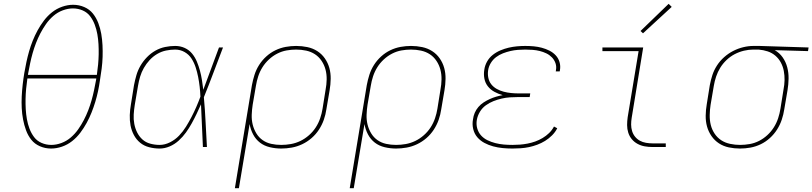

<svg xmlns="http://www.w3.org/2000/svg" viewBox="-20 -768 4244 1003"><path d="M247 8Q216 8 188.5 -4Q161 -16 143.5 -38Q126 -60 116 -87.5Q106 -115 100.5 -144Q95 -173 93.5 -203.5Q92 -234 93.5 -264.5Q95 -295 98.5 -326Q102 -357 107 -387Q112 -416 118 -444Q124 -472 132 -500Q140 -528 151 -555.5Q162 -583 176.5 -609.5Q191 -636 209.5 -660.5Q228 -685 252 -704Q276 -723 305 -733Q334 -743 362 -743Q393 -743 420.5 -731Q448 -719 465.5 -697Q483 -675 493.5 -647.5Q504 -620 509 -591Q514 -562 515.5 -531.5Q517 -501 516 -470.5Q515 -440 511 -409Q507 -378 502 -348Q498 -319 492 -291Q486 -263 477.5 -235Q469 -207 458 -179.5Q447 -152 432.5 -125.5Q418 -99 399.5 -74.5Q381 -50 357 -31Q333 -12 304 -2Q275 8 247 8ZM486 -377Q490 -404 492.5 -431Q495 -458 495.5 -484.5Q496 -511 494.5 -537.5Q493 -564 488.5 -589.5Q484 -615 475 -639Q466 -663 451 -683Q436 -703 412 -713.5Q388 -724 361 -724Q335 -724 308 -714Q281 -704 259 -685Q237 -666 220.5 -642.5Q204 -619 191 -594Q178 -569 168 -543Q158 -517 150.5 -490.5Q143 -464 137.5 -437.5Q132 -411 127 -384Q127 -382 126.5 -380.5Q126 -379 126 -377ZM248 -11Q274 -11 301 -21Q328 -31 350 -50Q372 -69 388.5 -92.5Q405 -116 418 -141Q431 -166 441 -192Q451 -218 458.5 -244.5Q466 -271 471.5 -297.5Q477 -324 482 -351Q482 -353 482.5 -354.5Q483 -356 483 -358H123Q119 -331 116.5 -304Q114 -277 113.5 -250.5Q113 -224 114.5 -197.5Q116 -171 120.5 -145.5Q125 -120 134 -96Q143 -72 158 -52Q173 -32 197 -21.5Q221 -11 248 -11Z M814 8Q786 8 759 1Q732 -6 712 -22.5Q692 -39 679.5 -62.5Q667 -86 662 -112.5Q657 -139 658 -167Q659 -195 664 -223L680 -323Q685 -349 692.5 -375Q700 -401 714 -425Q728 -449 748 -469.5Q768 -490 792 -503.5Q816 -517 842.5 -522.5Q869 -528 895 -528Q922 -528 945 -517.5Q968 -507 983.5 -488Q999 -469 1008.5 -446Q1018 -423 1024.5 -399Q1031 -375 1035 -349.5Q1039 -324 1042 -299Q1063 -354 1083 -409.5Q1103 -465 1124 -520H1145Q1120 -455 1095.5 -389.5Q1071 -324 1045 -260Q1051 -195 1054 -130Q1057 -65 1061 0H1040Q1037 -56 1035 -111.5Q1033 -167 1030 -223Q1019 -198 1007 -173Q995 -148 981.5 -123.5Q968 -99 951.5 -76Q935 -53 913.5 -33.5Q892 -14 866 -3Q840 8 814 8ZM814 -11Q841 -11 868 -24.5Q895 -38 915.5 -59.5Q936 -81 951.5 -106Q967 -131 980.5 -157Q994 -183 1005.5 -209.5Q1017 -236 1027 -263Q1026 -289 1023 -315Q1020 -341 1015 -366.5Q1010 -392 1002 -416.5Q994 -441 980.5 -462Q967 -483 944.5 -496Q922 -509 895 -509Q872 -509 847.5 -504Q823 -499 801 -486Q779 -473 761.5 -454Q744 -435 731.5 -413Q719 -391 712 -367.5Q705 -344 701 -320L684 -220Q680 -195 678.5 -170Q677 -145 681.5 -121Q686 -97 696.5 -76Q707 -55 724 -39.5Q741 -24 765 -17.5Q789 -11 814 -11Z M1207 215 1296 -323Q1301 -350 1309.5 -377Q1318 -404 1333.5 -428.5Q1349 -453 1371 -473Q1393 -493 1419 -505.5Q1445 -518 1472.5 -523Q1500 -528 1527 -528Q1557 -528 1585.5 -522Q1614 -516 1637.5 -501Q1661 -486 1677 -463Q1693 -440 1700.5 -413Q1708 -386 1707.5 -356Q1707 -326 1702 -297L1685 -197Q1681 -169 1671.5 -142Q1662 -115 1646 -90.5Q1630 -66 1607.5 -46.5Q1585 -27 1558.5 -14.5Q1532 -2 1504 3Q1476 8 1449 8Q1419 8 1389.5 1Q1360 -6 1338 -23Q1316 -40 1302.5 -65.5Q1289 -91 1284 -120L1228 215ZM1449 -11Q1474 -11 1499.5 -15.5Q1525 -20 1549 -31.5Q1573 -43 1594 -61.5Q1615 -80 1629.5 -102.5Q1644 -125 1652.5 -150Q1661 -175 1665 -200L1681 -300Q1686 -326 1686.5 -353Q1687 -380 1680.5 -404.5Q1674 -429 1660 -450Q1646 -471 1625.5 -484.5Q1605 -498 1579.5 -503.5Q1554 -509 1527 -509Q1502 -509 1477 -504.5Q1452 -500 1428.5 -488Q1405 -476 1385 -457.5Q1365 -439 1351 -416.5Q1337 -394 1329 -369.5Q1321 -345 1317 -320L1300 -221Q1296 -195 1295 -168.5Q1294 -142 1300 -117.5Q1306 -93 1319 -71.5Q1332 -50 1352 -36Q1372 -22 1397 -16.5Q1422 -11 1449 -11Z M1807 215 1896 -323Q1901 -350 1909.5 -377Q1918 -404 1933.5 -428.5Q1949 -453 1971 -473Q1993 -493 2019 -505.5Q2045 -518 2072.5 -523Q2100 -528 2127 -528Q2157 -528 2185.5 -522Q2214 -516 2237.5 -501Q2261 -486 2277 -463Q2293 -440 2300.5 -413Q2308 -386 2307.5 -356Q2307 -326 2302 -297L2285 -197Q2281 -169 2271.5 -142Q2262 -115 2246 -90.5Q2230 -66 2207.5 -46.5Q2185 -27 2158.5 -14.5Q2132 -2 2104 3Q2076 8 2049 8Q2019 8 1989.5 1Q1960 -6 1938 -23Q1916 -40 1902.5 -65.5Q1889 -91 1884 -120L1828 215ZM2049 -11Q2074 -11 2099.5 -15.5Q2125 -20 2149 -31.5Q2173 -43 2194 -61.5Q2215 -80 2229.5 -102.5Q2244 -125 2252.5 -150Q2261 -175 2265 -200L2281 -300Q2286 -326 2286.5 -353Q2287 -380 2280.5 -404.5Q2274 -429 2260 -450Q2246 -471 2225.5 -484.5Q2205 -498 2179.5 -503.5Q2154 -509 2127 -509Q2102 -509 2077 -504.5Q2052 -500 2028.5 -488Q2005 -476 1985 -457.5Q1965 -439 1951 -416.5Q1937 -394 1929 -369.5Q1921 -345 1917 -320L1900 -221Q1896 -195 1895 -168.5Q1894 -142 1900 -117.5Q1906 -93 1919 -71.5Q1932 -50 1952 -36Q1972 -22 1997 -16.5Q2022 -11 2049 -11Z M2657 8Q2631 8 2605.5 5.5Q2580 3 2556 -3.5Q2532 -10 2510.5 -21.5Q2489 -33 2473.5 -51Q2458 -69 2452 -94Q2446 -119 2451 -145Q2453 -162 2460 -178.5Q2467 -195 2479 -209Q2491 -223 2506.5 -233Q2522 -243 2538.5 -250.5Q2555 -258 2572 -263Q2589 -268 2606 -271Q2584 -277 2563.5 -288Q2543 -299 2529 -316.5Q2515 -334 2510.5 -357Q2506 -380 2510 -404Q2513 -426 2524.5 -446.5Q2536 -467 2554.5 -481.5Q2573 -496 2594.5 -505Q2616 -514 2637.5 -519Q2659 -524 2681 -526Q2703 -528 2724 -528Q2747 -528 2768.5 -526Q2790 -524 2810.5 -518.5Q2831 -513 2850 -503.5Q2869 -494 2883 -479Q2897 -464 2903 -443.5Q2909 -423 2905 -401Q2905 -400 2904.5 -398.5Q2904 -397 2904 -395H2883Q2884 -396 2884 -397.5Q2884 -399 2884 -400Q2888 -420 2882 -437.5Q2876 -455 2863.5 -468Q2851 -481 2834.5 -489Q2818 -497 2800 -501.5Q2782 -506 2763 -507.5Q2744 -509 2724 -509Q2705 -509 2685.5 -507.5Q2666 -506 2646.5 -501.5Q2627 -497 2607.5 -489.5Q2588 -482 2571.5 -469.5Q2555 -457 2544 -439Q2533 -421 2530 -401Q2527 -381 2531 -361.5Q2535 -342 2546.5 -327.5Q2558 -313 2575 -303.5Q2592 -294 2611 -289Q2630 -284 2650 -282Q2670 -280 2690 -280H2750L2747 -261H2687Q2665 -261 2643.5 -259.5Q2622 -258 2600.5 -253Q2579 -248 2557.5 -239.5Q2536 -231 2517.5 -217.5Q2499 -204 2487 -184Q2475 -164 2471 -142Q2467 -119 2473 -97.5Q2479 -76 2493 -60.5Q2507 -45 2526.5 -35.5Q2546 -26 2567.5 -20.5Q2589 -15 2611.5 -13Q2634 -11 2657 -11Q2676 -11 2696 -12.5Q2716 -14 2736.5 -18Q2757 -22 2776.5 -29Q2796 -36 2814.5 -47Q2833 -58 2848.5 -73Q2864 -88 2874 -107L2891 -98Q2881 -78 2864 -61Q2847 -44 2827.5 -32Q2808 -20 2786.5 -12Q2765 -4 2743.5 0.5Q2722 5 2700 6.5Q2678 8 2657 8Z M3389 0Q3368 0 3348 -3.5Q3328 -7 3310.5 -16.5Q3293 -26 3280.5 -41Q3268 -56 3262 -75Q3256 -94 3256 -114.5Q3256 -135 3259 -156L3316 -501H3127V-520H3340L3280 -153Q3277 -135 3277 -117.5Q3277 -100 3282 -83.5Q3287 -67 3297.5 -54Q3308 -41 3322.5 -33Q3337 -25 3354.5 -22Q3372 -19 3389 -19H3458V0ZM3339 -594 3326 -606 3473 -748 3489 -732Z M3846 8Q3816 8 3787.5 2Q3759 -4 3736 -19Q3713 -34 3697 -57Q3681 -80 3673.5 -107Q3666 -134 3666.5 -164Q3667 -194 3672 -223L3688 -323Q3693 -350 3701.5 -376Q3710 -402 3725.5 -426Q3741 -450 3763 -469.5Q3785 -489 3810.5 -502Q3836 -515 3863 -521.5Q3890 -528 3916 -528Q3920 -528 3923.5 -528Q3927 -528 3931 -528Q3935 -528 3939.5 -528Q3944 -528 3948 -528L4204 -520L4201 -501L4027 -506Q4052 -492 4068.5 -468.5Q4085 -445 4092.5 -416.5Q4100 -388 4099.5 -357.5Q4099 -327 4094 -297L4077 -197Q4073 -170 4064 -143Q4055 -116 4039.5 -91.5Q4024 -67 4002 -47Q3980 -27 3954 -14.5Q3928 -2 3900.5 3Q3873 8 3846 8ZM3846 -11Q3871 -11 3896.5 -15.5Q3922 -20 3945.5 -32Q3969 -44 3989 -62.5Q4009 -81 4023 -103.5Q4037 -126 4045 -150.5Q4053 -175 4057 -200L4073 -300Q4078 -325 4078.5 -349.5Q4079 -374 4074.5 -397.5Q4070 -421 4059 -441.5Q4048 -462 4030.5 -477Q4013 -492 3990.5 -499.5Q3968 -507 3943 -509H3928Q3925 -509 3921.5 -509Q3918 -509 3915 -509Q3891 -509 3866 -503Q3841 -497 3818 -485Q3795 -473 3775.5 -454.5Q3756 -436 3742.5 -414Q3729 -392 3721 -368Q3713 -344 3709 -320L3692 -220Q3688 -194 3687.5 -167Q3687 -140 3693 -115.5Q3699 -91 3713 -70Q3727 -49 3747.5 -35.5Q3768 -22 3794 -16.5Q3820 -11 3846 -11Z"/></svg>

Font: Iosevka SS04 Thin Extended
Style: Italic
Weight: 100
Width: 7
Italic angle: -9°
Monospace: yes
Designer: Belleve Invis
Foundry: Belleve Invis
Version: Version 19.0.0; ttfautohint (v1.8.4)